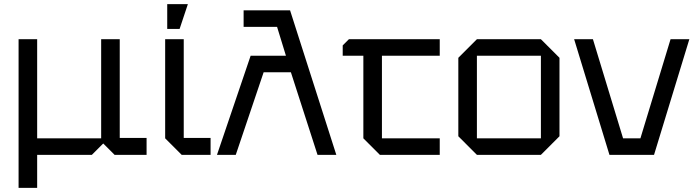

<svg xmlns="http://www.w3.org/2000/svg" viewBox="-20 -750 3370 930"><path d="M70 160V-560H160V-80H470V-560H560V-82H690V0H535L480 -55L425 0H160V160Z M780 -560H870V-82H1000V0H860L780 -80ZM790 -610V-730H890L850 -610Z M1160 -700H1385L1609 0H1518L1389 -400H1257L1122 0H1031L1194 -480H1365L1322 -620H1160Z M1740 -80V-480H1640V-530L1670 -560H2110V-480H1830V-80H2110V0H1820Z M2200 -90V-470L2290 -560H2600L2690 -470V-90L2600 0H2290ZM2290 -80H2600V-480H2290Z M2932 0 2761 -560H2852L2998 -80H3082L3228 -560H3319L3148 0Z"/></svg>

Font: Tektur
Style: Regular
Weight: 400
Designer: Adam Jagosz
Foundry: Adam Jagosz
Version: Version 1.005;gftools[0.9.30]